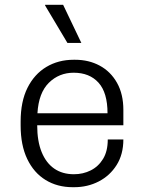

<svg xmlns="http://www.w3.org/2000/svg" viewBox="-20 -770 601 800"><path d="M283 10Q219 10 170 -20Q121 -50 93.5 -107.5Q66 -165 66 -247V-264Q66 -347 94.5 -404Q123 -461 173 -491Q223 -521 287 -521H293Q350 -521 395.5 -496.5Q441 -472 467.5 -425Q494 -378 494 -312V-248H135Q135 -182 153.5 -136.5Q172 -91 206 -67.5Q240 -44 288 -44Q326 -44 358 -60Q390 -76 409.5 -108Q429 -140 429 -189H494Q494 -127 466 -82.5Q438 -38 391.5 -14Q345 10 289 10ZM136 -298H428Q428 -384 390.5 -425.5Q353 -467 287 -467Q226 -467 183.5 -425Q141 -383 136 -298ZM261 -591 168 -747V-750H243L319 -591Z"/></svg>

Font: Chivo ExtraLight
Style: Regular
Weight: 250
Designer: Hector Gatti
Foundry: Omnibus-Type
Version: Version 2.002